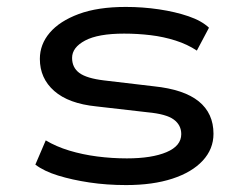

<svg xmlns="http://www.w3.org/2000/svg" viewBox="-20 -525 711 554"><path d="M344 9Q288 9 238 1.5Q188 -6 147.5 -18.5Q107 -31 82 -50L112 -120Q142 -102 180 -90.5Q218 -79 260.5 -73.5Q303 -68 346 -68Q418 -68 460.5 -86Q503 -104 503 -138Q503 -164 481.5 -180Q460 -196 406 -201L258 -218Q178 -226 136.5 -262.5Q95 -299 95 -355Q95 -397 123.5 -430.5Q152 -464 207 -484.5Q262 -505 343 -505Q392 -505 439 -498Q486 -491 524 -478Q562 -465 583 -445L548 -379Q521 -397 486.5 -408Q452 -419 414.5 -423.5Q377 -428 338 -428Q263 -428 225.5 -408Q188 -388 188 -358Q188 -330 209 -314.5Q230 -299 280 -293L424 -276Q511 -267 553.5 -232.5Q596 -198 596 -139Q596 -95 565 -61.5Q534 -28 477.5 -9.5Q421 9 344 9Z"/></svg>

Font: Nunito Sans 7pt Expanded
Style: Regular
Weight: 400
Width: 7
Designer: Vernon Adams
Foundry: Vernon Adams
Version: Version 3.101;gftools[0.9.27]